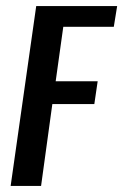

<svg xmlns="http://www.w3.org/2000/svg" viewBox="-20 -611 405 631"><path d="M15 0 99 -591H365L354 -523H188L163 -344H301L290 -269H152L115 0Z"/></svg>

Font: Alumni Sans SemiBold
Style: Italic
Weight: 600
Italic angle: -8°
Version: Version 1.016